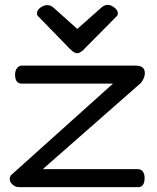

<svg xmlns="http://www.w3.org/2000/svg" viewBox="-20 -770 646 790"><path d="M20 -34Q20 -41 24 -48L445 -426H70Q42 -426 42 -463Q42 -478 49.5 -489Q57 -500 70 -500H538Q576 -500 576 -469Q576 -450 560 -429L156 -74H548Q561 -74 568 -63.5Q575 -53 575 -38Q575 0 548 0H61Q48 0 39 -5Q20 -17 20 -34ZM132 -715Q132 -728 146 -738.5Q160 -749 175 -749Q190 -749 203 -736L298 -651L394 -736Q408 -750 423 -750Q436 -750 450.5 -739Q465 -728 465 -715Q465 -708 461 -704L344 -586L334 -576Q328 -570 325 -566.5Q322 -563 316.5 -559Q311 -555 306.5 -553Q302 -551 298 -551Q294 -551 290 -552.5Q286 -554 283 -556Q280 -558 275.5 -562Q271 -566 268 -568.5Q265 -571 259.5 -577Q254 -583 251 -586L136 -704Q132 -709 132 -715Z"/></svg>

Font: Happy Monkey
Style: Regular
Weight: 400
Version: Version 1.001